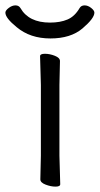

<svg xmlns="http://www.w3.org/2000/svg" viewBox="-55 -684 371 714"><path d="M95 -17 97 -105V-368L94 -475Q94 -484 112 -484Q130 -484 149 -476.5Q168 -469 168 -457L166 -368V-105L169 1Q169 10 151.5 10Q134 10 114.5 2.5Q95 -5 95 -17ZM296 -637Q296 -616 252 -578.5Q208 -541 132.5 -541Q57 -541 7 -583Q-35 -617 -35 -637Q-35 -645 -22.5 -654.5Q-10 -664 2.5 -664Q15 -664 21 -654Q52 -600 131 -600Q169 -600 196 -611.5Q223 -623 241 -654Q247 -664 259.5 -664Q272 -664 284 -654.5Q296 -645 296 -637Z"/></svg>

Font: ToneOZ-Pinyin-WenKai-Regular
Style: Regular
Weight: 400
Designer: Fontworks Inc.
Foundry: ToneOZ
Version: Version 0.240331